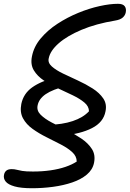

<svg xmlns="http://www.w3.org/2000/svg" viewBox="-61 -730 682 1009"><path d="M270.4 -18 191.8 -73.8Q266.6 -75.4 321.2 -93.7Q375.8 -112 406.6 -145.2Q406.4 -171.2 382.4 -191.3Q358.4 -211.4 321.5 -229.2Q284.6 -247 244.1 -265.6Q203.6 -284.2 169.3 -307.1Q135 -330 116.7 -360.6Q98.4 -391.2 106.8 -433Q116.6 -484.8 153 -528.1Q189.4 -571.4 240.9 -605Q292.4 -638.6 349.8 -662.2Q407.2 -685.8 462.1 -697.9Q517 -710 558.8 -710Q584.8 -710 594.3 -697.4Q603.8 -684.8 599.8 -664.6Q596.4 -648.4 583.4 -637.3Q570.4 -626.2 544.6 -622Q443 -605.2 367.4 -573.3Q291.8 -541.4 247.3 -502.3Q202.8 -463.2 195 -423.2Q189.6 -400.2 211.5 -380.7Q233.4 -361.2 270.4 -343.4Q307.4 -325.6 348.8 -306.7Q390.2 -287.8 426 -264.9Q461.8 -242 481.7 -212.6Q501.6 -183.2 493.4 -144.6Q482.8 -87.6 422.5 -56.8Q362.2 -26 270.4 -18ZM107.2 259.2Q49.4 259.2 15.5 249.6Q-18.4 240 -31.1 224.1Q-43.8 208.2 -40 189.2Q-37.4 174.6 -27.7 166.7Q-18 158.8 0 158.8Q14.8 158.8 25.9 161.9Q37 165 55.8 168.2Q74.6 171.4 112.4 171.4Q161.2 171.4 204.3 165.2Q247.4 159 282.5 147.1Q317.6 135.2 342.2 119Q342 91 318.8 69.7Q295.6 48.4 259.2 29.5Q222.8 10.6 183.3 -9Q143.8 -28.6 110.4 -52.5Q77 -76.4 59.8 -108.3Q42.6 -140.2 51 -183.8Q62.2 -238 108 -270.7Q153.8 -303.4 230.8 -323L290.2 -278.8Q215.2 -260 179.1 -235.1Q143 -210.2 136.6 -175.8Q131 -148.6 152.5 -127.1Q174 -105.6 210.9 -86.2Q247.8 -66.8 289.4 -46.3Q331 -25.8 366.7 -1.7Q402.4 22.4 422 53.1Q441.6 83.8 433.2 125.6Q425.8 161.8 395.5 187.3Q365.2 212.8 319 228.6Q272.8 244.4 217.9 251.8Q163 259.2 107.2 259.2Z"/></svg>

Font: Shantell Sans Light
Style: Italic
Weight: 300
Italic angle: -11°
Designer: Stephen Nixon, Anya Danilova, Shantell Martin
Foundry: Arrow Type
Version: Version 1.008;[ac192a2d6]